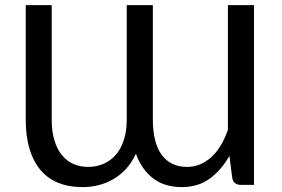

<svg xmlns="http://www.w3.org/2000/svg" viewBox="-20 -738 1122 765"><path d="M725.5 -73Q777.5 -73 820 -110.2Q862.5 -147.5 888 -220.5V-717.5H992V-1.5H939Q911.5 -1.5 905.5 -28L894 -117Q861.5 -59.5 815.2 -26Q769 7.5 704.5 7.5Q634.5 7.5 589 -28.2Q543.5 -64 521.5 -125.5Q505.5 -90.5 482.2 -65.2Q459 -40 431.2 -24Q403.5 -8 372.5 -0.2Q341.5 7.5 310.5 7.5Q197 7.5 139.8 -62.5Q82.5 -132.5 82.5 -261.5V-717.5H186V-261.5Q186 -215 196.5 -179.8Q207 -144.5 226 -120.8Q245 -97 271.8 -85Q298.5 -73 331 -73Q364 -73 392 -85Q420 -97 440.8 -120.5Q461.5 -144 473.2 -179.5Q485 -215 485 -261.5V-717.5H589V-261.5Q589 -218 597.2 -183Q605.5 -148 622.5 -123.5Q639.5 -99 665.2 -86Q691 -73 725.5 -73Z"/></svg>

Font: Lato Medium
Style: Regular
Weight: 500
Designer: Lukasz Dziedzic
Foundry: tyPoland Lukasz Dziedzic
Version: Version 2.006; 2014-01-15